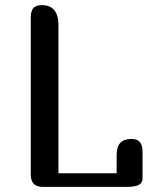

<svg xmlns="http://www.w3.org/2000/svg" viewBox="-20 -729 611 749"><path d="M536 -137V-32Q536 -15 521 -7.5Q506 0 476 0H146Q123 0 111.5 -12Q100 -24 100 -50V-659Q100 -686 110 -697.5Q120 -709 144 -709Q175 -709 191.5 -689.5Q208 -670 208 -632V-53H435V-122Q435 -157 449.5 -172Q464 -187 493 -187Q515 -187 525.5 -175Q536 -163 536 -137Z"/></svg>

Font: Marmelad for Arash.Academy
Style: Regular
Weight: 400
Designer: Manvel Shmavonyan
Foundry: Cyreal
Version: Version 1.110;Glyphs 3.2 (3202)